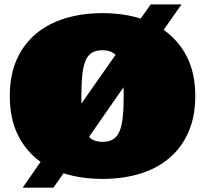

<svg xmlns="http://www.w3.org/2000/svg" viewBox="-20 -799 940 880"><path d="M166 -57.1Q99.1 -105 62 -180.4Q24.9 -255.9 24.9 -358.9Q24.9 -453.1 55.9 -524.2Q86.9 -595.2 143.6 -643.1Q200.2 -690.9 278.1 -714.8Q356 -738.8 450.2 -738.8Q498 -738.8 542 -732.4Q585.9 -726.1 625 -713.9L670.9 -778.8H812L730 -662.1Q798.8 -613.8 836.9 -538.3Q875 -462.9 875 -358.9Q875 -265.1 844 -194.1Q813 -123 756.6 -75Q700.2 -26.9 622.1 -2.9Q543.9 21 450.2 21Q352.1 21 271 -4.9L225.1 61H84ZM546.9 -358.9Q546.9 -370.1 546.9 -379.6Q546.9 -389.2 545.9 -398.9L388.2 -171.9Q408.2 -148.9 450.2 -148.9Q478 -148.9 497.1 -159.9Q516.1 -170.9 527.1 -195.6Q538.1 -220.2 542.5 -260Q546.9 -299.8 546.9 -358.9ZM353 -324.2 509.8 -547.9Q486.8 -568.8 450.2 -568.8Q420.9 -568.8 402.3 -557.9Q383.8 -546.9 372.8 -522.5Q361.8 -498 357.4 -457.5Q353 -417 353 -358.9Z"/></svg>

Font: Ultra
Style: Regular
Weight: 400
Designer: Astigmatic (AOETI)
Foundry: Astigmatic (AOETI)
Version: Version 1.000